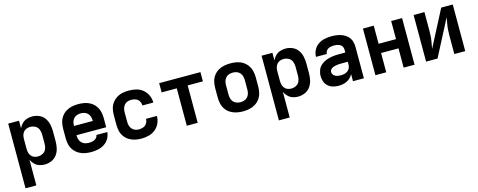

<svg xmlns="http://www.w3.org/2000/svg" viewBox="-32 -1221 5249 2108"><g transform="rotate(-15 2592.0 -166.5)"><path d="M66 205H189V-86Q202 -58 224.5 -35Q247 -12 277.5 -2Q308 8 339 8Q379 8 417 -8.5Q455 -25 478.5 -58Q502 -91 510.5 -130.5Q519 -170 519 -210V-320Q519 -360 510.5 -399.5Q502 -439 478.5 -472.5Q455 -506 417 -522Q379 -538 339 -538Q308 -538 277.5 -528Q247 -518 224.5 -495.5Q202 -473 189 -444V-530H66ZM289 -97Q268 -97 247.5 -104.5Q227 -112 213 -129.5Q199 -147 194 -168Q189 -189 189 -210V-320Q189 -342 194 -363Q199 -384 213 -401Q227 -418 247.5 -425.5Q268 -433 289 -433Q318 -433 345 -419Q372 -405 383.5 -377Q395 -349 395 -320V-210Q395 -181 383.5 -153Q372 -125 345 -111Q318 -97 289 -97Z M867 8Q906 8 944.5 0Q983 -8 1016.5 -29.5Q1050 -51 1070 -85.5Q1090 -120 1093 -159H969Q967 -137 949.5 -121.5Q932 -106 910.5 -101.5Q889 -97 867 -97Q844 -97 822.5 -104Q801 -111 785.5 -127.5Q770 -144 763.5 -166Q757 -188 757 -210V-213H1095V-320Q1095 -356 1086 -391.5Q1077 -427 1055.5 -456.5Q1034 -486 1003 -505Q972 -524 936 -531Q900 -538 864 -538Q828 -538 792.5 -531Q757 -524 725.5 -505Q694 -486 672.5 -456.5Q651 -427 642.5 -391.5Q634 -356 634 -320V-210Q634 -174 642.5 -138.5Q651 -103 673.5 -73.5Q696 -44 727.5 -25Q759 -6 795 1Q831 8 867 8ZM757 -318V-320Q757 -342 763 -363.5Q769 -385 784 -402Q799 -419 820.5 -426Q842 -433 864 -433Q886 -433 907.5 -426Q929 -419 944 -402Q959 -385 965 -363.5Q971 -342 971 -320V-318Z M1438 8Q1480 8 1521.5 -2.5Q1563 -13 1596.5 -40Q1630 -67 1647.5 -106.5Q1665 -146 1665 -189H1541Q1541 -163 1527 -139.5Q1513 -116 1488.5 -106.5Q1464 -97 1438 -97Q1416 -97 1395 -104.5Q1374 -112 1359.5 -129Q1345 -146 1339 -167Q1333 -188 1333 -210V-320Q1333 -342 1339 -363.5Q1345 -385 1359.5 -402Q1374 -419 1395 -426Q1416 -433 1438 -433Q1464 -433 1488.5 -423.5Q1513 -414 1527 -390.5Q1541 -367 1541 -341H1665Q1665 -384 1647.5 -423.5Q1630 -463 1596.5 -490.5Q1563 -518 1521.5 -528Q1480 -538 1438 -538Q1402 -538 1366.5 -531Q1331 -524 1300 -504.5Q1269 -485 1247.5 -455.5Q1226 -426 1218 -391Q1210 -356 1210 -320V-210Q1210 -174 1218 -139Q1226 -104 1247.5 -74.5Q1269 -45 1300 -26Q1331 -7 1366.5 0.5Q1402 8 1438 8Z M1954 0H2078V-425H2251V-530H1782V-425H1954Z M2592 8Q2628 8 2664 0.5Q2700 -7 2731 -25.5Q2762 -44 2783.5 -73.5Q2805 -103 2814 -138.5Q2823 -174 2823 -210V-320Q2823 -356 2814 -391.5Q2805 -427 2783.5 -456.5Q2762 -486 2731 -505Q2700 -524 2664 -531Q2628 -538 2592 -538Q2556 -538 2520.5 -531Q2485 -524 2453.5 -505Q2422 -486 2400.5 -456.5Q2379 -427 2370.5 -391.5Q2362 -356 2362 -320V-210Q2362 -174 2370.5 -138.5Q2379 -103 2400.5 -73.5Q2422 -44 2453.5 -25.5Q2485 -7 2520.5 0.5Q2556 8 2592 8ZM2592 -97Q2570 -97 2548.5 -104Q2527 -111 2512 -128Q2497 -145 2491 -166.5Q2485 -188 2485 -210V-320Q2485 -342 2491 -363.5Q2497 -385 2512 -402Q2527 -419 2548.5 -426Q2570 -433 2592 -433Q2614 -433 2635.5 -426Q2657 -419 2672 -402Q2687 -385 2693 -363.5Q2699 -342 2699 -320V-210Q2699 -188 2693 -166.5Q2687 -145 2672 -128Q2657 -111 2635.5 -104Q2614 -97 2592 -97Z M2946 205H3069V-86Q3082 -58 3104.5 -35Q3127 -12 3157.5 -2Q3188 8 3219 8Q3259 8 3297 -8.5Q3335 -25 3358.5 -58Q3382 -91 3390.5 -130.5Q3399 -170 3399 -210V-320Q3399 -360 3390.5 -399.5Q3382 -439 3358.5 -472.5Q3335 -506 3297 -522Q3259 -538 3219 -538Q3188 -538 3157.5 -528Q3127 -518 3104.5 -495.5Q3082 -473 3069 -444V-530H2946ZM3169 -97Q3148 -97 3127.5 -104.5Q3107 -112 3093 -129.5Q3079 -147 3074 -168Q3069 -189 3069 -210V-320Q3069 -342 3074 -363Q3079 -384 3093 -401Q3107 -418 3127.5 -425.5Q3148 -433 3169 -433Q3198 -433 3225 -419Q3252 -405 3263.5 -377Q3275 -349 3275 -320V-210Q3275 -181 3263.5 -153Q3252 -125 3225 -111Q3198 -97 3169 -97Z M3682 8Q3714 8 3745.5 -1Q3777 -10 3802.5 -31Q3828 -52 3843 -81V0H3967V-360Q3967 -393 3956.5 -424Q3946 -455 3922.5 -478.5Q3899 -502 3869 -515Q3839 -528 3807 -533Q3775 -538 3743 -538Q3703 -538 3663.5 -530Q3624 -522 3590.5 -499Q3557 -476 3538.5 -439.5Q3520 -403 3520 -363H3643Q3643 -386 3659 -404Q3675 -422 3697.5 -427.5Q3720 -433 3743 -433Q3760 -433 3777.5 -430Q3795 -427 3810.5 -418Q3826 -409 3834.5 -393.5Q3843 -378 3843 -360V-326H3766Q3731 -326 3696.5 -321.5Q3662 -317 3628.5 -304.5Q3595 -292 3567.5 -270Q3540 -248 3527 -214.5Q3514 -181 3514 -146Q3514 -114 3525 -83Q3536 -52 3561 -30Q3586 -8 3617.5 0Q3649 8 3682 8ZM3731 -97Q3710 -97 3689.5 -101.5Q3669 -106 3653 -122Q3637 -138 3637 -159Q3637 -175 3647.5 -187.5Q3658 -200 3673 -206Q3688 -212 3703.5 -215.5Q3719 -219 3735 -220Q3751 -221 3766 -221H3843V-189Q3843 -169 3834.5 -149.5Q3826 -130 3809 -118Q3792 -106 3772 -101.5Q3752 -97 3731 -97Z M4098 0H4221V-219H4419V0H4543V-530H4419V-324H4221V-530H4098Z M4674 0H4804L5018 -412Q5013 -379 5006.5 -346Q5000 -313 4997.5 -279.5Q4995 -246 4995 -212V0H5119V-530H4988L4774 -118Q4779 -151 4785.5 -184Q4792 -217 4794.5 -250.5Q4797 -284 4797 -318V-530H4674Z"/></g></svg>

Font: Iosevka Sparkle
Style: Bold
Weight: 700
Designer: Belleve Invis
Foundry: Belleve Invis
Version: Version 4.5.0; ttfautohint (v1.8.3)